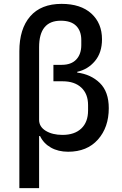

<svg xmlns="http://www.w3.org/2000/svg" viewBox="-20 -772 632 992"><path d="M80 200V-507Q80 -623 136 -687.5Q192 -752 298 -752Q397 -752 452 -702Q507 -652 507 -569Q507 -500 470.5 -456.5Q434 -413 379 -401V-397Q450 -388 496 -343Q542 -298 542 -213Q542 -114 486 -51Q430 12 332 12Q281 12 243 -9.5Q205 -31 187 -69H182V200ZM303 -75Q365 -75 400 -108Q435 -141 435 -201V-229Q435 -287 400 -319.5Q365 -352 304 -352H256V-437H299Q348 -437 374 -464.5Q400 -492 400 -539V-565Q400 -612 373.5 -638.5Q347 -665 294 -665Q182 -665 182 -528V-153Q182 -117 216.5 -96Q251 -75 303 -75Z"/></svg>

Font: Anuphan Medium
Style: Regular
Weight: 500
Designer: Mike Abbink, Paul van der Laan, Pieter van Rosmalen, Mint Tantisuwanna
Foundry: Bold Monday; Cadson Demak
Version: Version 3.002;hotconv 1.0.109;makeotfexe 2.5.65596